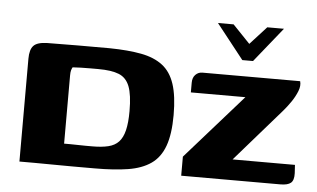

<svg xmlns="http://www.w3.org/2000/svg" viewBox="-45 -662 1210 733"><g transform="rotate(5 559.5 -296.0)"><path d="M762 -593H822L888 -524L951 -593H1015L908 -460H867ZM624 -228Q624 -155 607.5 -109.5Q591 -64 556.5 -40Q522 -16 469 -7.5Q416 1 342 1Q297 1 256 1Q215 1 179 0.5Q143 0 111.5 0Q80 0 53 0V-394Q53 -429 67 -444Q81 -459 119 -460Q145 -460 175.5 -460.5Q206 -461 237.5 -461Q269 -461 300.5 -461Q332 -461 359 -461Q430 -460 480 -450.5Q530 -441 562 -416.5Q594 -392 609 -346.5Q624 -301 624 -228ZM217 -83Q227 -83 240.5 -83Q254 -83 269.5 -82.5Q285 -82 300 -82Q315 -82 326 -82Q361 -82 386 -88Q411 -94 426 -110Q441 -126 448 -155Q455 -184 455 -228Q455 -291 442.5 -323Q430 -355 401.5 -366.5Q373 -378 322 -378Q310 -378 291.5 -378Q273 -378 255 -377.5Q237 -377 224 -376Q221 -371 219 -364Q217 -357 217 -344ZM863 -79H1102L1104 -47Q1105 -20 1093 -10Q1081 0 1053 0H673V-73L891 -320H682V-357Q682 -377 693 -388Q704 -399 719 -399H1094Q1099 -382 1090.5 -360.5Q1082 -339 1067.5 -318Q1053 -297 1039 -281Z"/></g></svg>

Font: r_Genos
Style: Bold
Weight: 700
Designer: Robert E. Leuschke
Foundry: Robert E. Leuschke
Version: Version 2.000;June 29, 2024;FontCreator 14.0.0.2814 32-bit